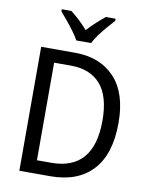

<svg xmlns="http://www.w3.org/2000/svg" viewBox="-100 -1017 852 1089"><g transform="rotate(10 326.0 -472.0)"><path d="M595 -365Q595 -184 509.5 -92Q424 0 267 0H88V-714H283Q428 -714 511.5 -625Q595 -536 595 -365ZM503 -361Q503 -502 443.5 -570Q384 -638 273 -638H176V-76H258Q503 -76 503 -361ZM278 -784Q266 -806 246.5 -832.5Q227 -859 205.5 -885Q184 -911 166 -932V-944H221Q244 -927 270 -902.5Q296 -878 320 -851Q346 -879 370 -901Q394 -923 420 -944H476V-932Q459 -913 436.5 -887Q414 -861 394 -834Q374 -807 363 -784Z"/></g></svg>

Font: Noto Sans Sinhala SemiCondensed
Style: Regular
Weight: 400
Width: 4
Designer: Jelle Bosma - Monotype Design Team
Foundry: Monotype Imaging Inc.
Version: Version 2.006; ttfautohint (v1.8.4.7-5d5b)